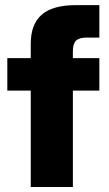

<svg xmlns="http://www.w3.org/2000/svg" viewBox="-20 -748 437 768"><path d="M377.4 -515.6V-385.7H271.5V0H103V-385.7H9.3V-515.6H103V-572.8Q103 -651.4 147.2 -689.5Q191.4 -727.5 283.7 -727.5H377.4V-597.7H326.2Q296.4 -597.7 283.9 -585.2Q271.5 -572.8 271.5 -543.5V-515.6Z"/></svg>

Font: Inter Display ExtraBold
Style: Regular
Weight: 800
Designer: Rasmus Andersson
Foundry: rsms
Version: Version 4.000;git-a52131595